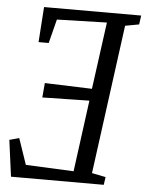

<svg xmlns="http://www.w3.org/2000/svg" viewBox="-53 -786 634 830"><g transform="rotate(5 264.0 -371.5)"><path d="M26 0 5 -158 47 -169.5 85.5 -56.5 293.5 -47 335 -357 131 -353 136.5 -416 341.5 -409 381 -700 164.5 -694 138 -590H94L104.5 -743H526L520.5 -704L460.5 -693L373.5 -46L433.5 -34L428.5 0Z"/></g></svg>

Font: Merriweather 24pt SemiCondensed Light
Style: Italic
Weight: 300
Width: 4
Italic angle: -7.8°
Designer: Eben Sorkin
Foundry: Eben Sorkin
Version: Version 2.101